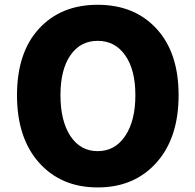

<svg xmlns="http://www.w3.org/2000/svg" viewBox="-20 -778 825 811"><path d="M51.8 -376Q51.8 -555.7 144.5 -656.7Q237.3 -757.8 392.6 -757.8Q547.9 -757.8 641.1 -656.7Q734.4 -555.7 734.4 -376Q734.4 -195.3 640.6 -90.8Q546.9 13.7 392.6 13.7Q238.3 13.7 145 -90.8Q51.8 -195.3 51.8 -376ZM551.8 -376Q551.8 -483.4 508.8 -544.4Q465.8 -605.5 392.6 -605.5Q319.3 -605.5 277.3 -544.4Q235.4 -483.4 235.4 -376Q235.4 -267.6 277.3 -203.6Q319.3 -139.6 392.6 -139.6Q465.8 -139.6 508.8 -203.6Q551.8 -267.6 551.8 -376Z"/></svg>

Font: Bpmf Zihi Sans Heavy
Style: Heavy
Weight: 900
Foundry: But Ko
Version: Version 1.320